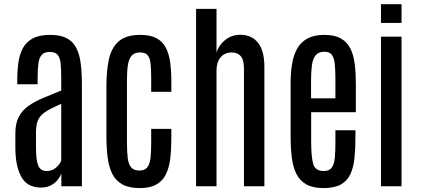

<svg xmlns="http://www.w3.org/2000/svg" viewBox="-20 -912 2059 940"><path d="M180.7 6.3C199.9 6.3 216.3 2.6 230 -4.9C243.7 -12.4 254.7 -21.6 263.2 -32.5C271.6 -43.4 277.3 -53.7 280.3 -63.5V0H380.9V-498.5C380.9 -537.9 378.9 -572.7 375 -602.8C371.1 -632.9 363.7 -658.2 352.8 -678.7C341.9 -699.2 326.3 -714.8 305.9 -725.3C285.6 -735.9 258.8 -741.2 225.6 -741.2C190.8 -741.2 162.7 -735.6 141.4 -724.4C120 -713.1 103.8 -697.6 92.8 -677.7C81.7 -657.9 74.2 -634.5 70.3 -607.7C66.4 -580.8 64.5 -551.8 64.5 -520.5V-499.5H164.1V-524.9C164.1 -556.2 165.4 -581.5 168 -601.1C170.6 -620.6 176.2 -634.9 184.8 -644C193.4 -653.2 206.4 -657.7 223.6 -657.7C241.2 -657.7 254 -653.2 262 -644C269.9 -634.9 274.9 -620.7 276.9 -601.3C278.8 -581.9 279.8 -556.6 279.8 -525.4V-468.8C247.2 -455.7 217.3 -443.4 189.9 -431.9C162.6 -420.3 138.8 -407.4 118.7 -393.1C98.5 -378.7 82.8 -360.9 71.8 -339.6C60.7 -318.3 55.2 -291.5 55.2 -259.3V-188C55.5 -127.1 65.4 -79.5 85 -45.2C104.5 -10.8 136.4 6.3 180.7 6.3ZM209 -74.7C188.2 -74.7 174.2 -83.7 167 -101.8C159.8 -119.9 156.2 -149.6 156.2 -190.9V-258.8C156.2 -279.6 158 -296.9 161.6 -310.5C165.2 -324.2 171.5 -335.9 180.4 -345.7C189.4 -355.5 201.9 -364.8 218 -373.8C234.1 -382.7 254.7 -392.7 279.8 -403.8V-125C275.6 -113.9 267.1 -102.8 254.4 -91.6C241.7 -80.3 226.6 -74.7 209 -74.7Z M664.6 8.8C698.1 8.8 725.1 2.9 745.6 -8.8C766.1 -20.5 781.7 -37.1 792.2 -58.6C802.8 -80.1 809.9 -105.6 813.5 -135.3C817.1 -164.9 818.8 -197.8 818.8 -233.9V-281.2H720.2V-210.4C720.2 -182.8 719.1 -158.9 716.8 -138.9C714.5 -118.9 709.4 -103.6 701.4 -93C693.4 -82.4 680.7 -77.1 663.1 -77.1C644.9 -77.1 631.3 -82.1 622.6 -92C613.8 -102 608.1 -116.9 605.5 -137C602.9 -157 601.6 -182.1 601.6 -212.4V-523.9C601.6 -550.9 603.1 -574.3 606.2 -594C609.3 -613.7 615.4 -628.8 624.5 -639.4C633.6 -650 647.5 -655.3 666 -655.3C683.6 -655.3 696.1 -650.4 703.6 -640.6C711.1 -630.9 715.7 -616.5 717.5 -597.4C719.3 -578.4 720.2 -554.9 720.2 -526.9V-462.4H818.8V-513.2C818.8 -547.4 817 -578.5 813.2 -606.4C809.5 -634.4 802.3 -658.5 791.7 -678.7C781.2 -698.9 765.9 -714.4 745.8 -725.1C725.8 -735.8 699.5 -741.2 667 -741.2C620.1 -741.2 584.8 -730.6 561 -709.5C537.3 -688.3 521.3 -659 513.2 -621.6C505 -584.1 501 -541 501 -492.2V-247.1C501 -208.7 502.9 -173.7 506.8 -142.3C510.7 -110.9 518.3 -83.9 529.5 -61.3C540.8 -38.7 557.2 -21.3 578.9 -9.3C600.5 2.8 629.1 8.8 664.6 8.8Z M939.9 0H1040V-563.5C1040 -585 1043.4 -602.5 1050 -616C1056.7 -629.5 1065.8 -639.4 1077.1 -645.8C1088.5 -652.1 1100.9 -655.3 1114.3 -655.3C1132.5 -655.3 1147.1 -649.5 1158 -637.9C1168.9 -626.4 1174.3 -605.6 1174.3 -575.7V0H1274.4V-584C1274.4 -637 1264 -676.6 1243.2 -702.6C1222.3 -728.7 1193.5 -741.7 1156.7 -741.7C1127.4 -741.7 1102.3 -732.9 1081.3 -715.3C1060.3 -697.8 1046.5 -677.6 1040 -654.8V-868.7H939.9Z M1564 8.8C1599.8 8.8 1628.2 2.8 1649.2 -9C1670.2 -20.9 1685.7 -37.9 1695.8 -60.1C1705.9 -82.2 1712.5 -108.7 1715.6 -139.6C1718.7 -170.6 1720.2 -205.1 1720.2 -243.2V-274.4H1622.1V-215.3C1622.1 -186.7 1621.2 -161.9 1619.4 -140.9C1617.6 -119.9 1612.7 -103.6 1604.7 -92C1596.8 -80.5 1583.5 -74.7 1564.9 -74.7C1536.6 -74.7 1519.3 -86.8 1512.9 -111.1C1506.6 -135.3 1503.4 -170.6 1503.4 -216.8V-362.8H1722.2V-501C1722.2 -536.1 1720.4 -568.4 1716.8 -597.9C1713.2 -627.4 1706.1 -652.8 1695.6 -674.1C1685 -695.4 1669.4 -711.9 1648.9 -723.6C1628.4 -735.4 1601.4 -741.2 1567.9 -741.2C1534.7 -741.2 1507.3 -735.4 1485.8 -723.9C1464.4 -712.3 1447.6 -696 1435.5 -675C1423.5 -654.1 1415 -629.2 1410.2 -600.3C1405.3 -571.5 1402.8 -539.9 1402.8 -505.4V-246.6C1402.8 -208.5 1404.7 -173.7 1408.4 -142.3C1412.2 -110.9 1419.6 -84 1430.7 -61.5C1441.7 -39.1 1457.9 -21.7 1479.2 -9.5C1500.6 2.7 1528.8 8.8 1564 8.8ZM1502.9 -430.7V-520.5C1502.9 -547.9 1504.3 -571.9 1507.1 -592.5C1509.8 -613.2 1515.9 -629.4 1525.1 -641.1C1534.4 -652.8 1548.7 -658.7 1567.9 -658.7C1585.1 -658.7 1597.5 -653.6 1605 -643.3C1612.5 -633.1 1617.2 -617.9 1619.1 -597.9C1621.1 -577.9 1622.1 -553.2 1622.1 -523.9V-430.7Z M1845.2 0H1945.8V-732.4H1845.2ZM1845.2 -799.8H1945.8V-891.6H1845.2Z"/></svg>

Font: Antonio
Style: Regular
Weight: 400
Designer: Vernon Adams
Foundry: Vernon Adams
Version: Version 1.002